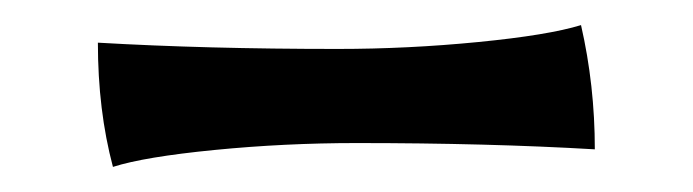

<svg xmlns="http://www.w3.org/2000/svg" viewBox="-20 -39 552 153"><path d="M58 -5Q144 0 249 0Q305 0 361 -5.5Q417 -11 443 -19Q454 29 454 80Q369 75 264 75Q207 75 151 80.5Q95 86 70 94Q58 49 58 -5Z"/></svg>

Font: Mirza
Style: Regular
Weight: 400
Designer: Arabic design by Kourosh Beigpour, Latin design by Eduardo Tunni, engineering by Lasse Fister
Version: Version 1.000